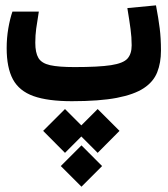

<svg xmlns="http://www.w3.org/2000/svg" viewBox="-20 -374 626 717"><path d="M248.5 3.9Q158.7 3.9 105.2 -15.1Q51.8 -34.2 28.3 -77.6Q4.9 -121.1 4.9 -194.3Q4.9 -231.9 11 -267.8Q17.1 -303.7 26.4 -330.6H125Q118.7 -292 115.2 -267.1Q111.8 -242.2 111.8 -214.4Q111.8 -177.2 123.5 -157.5Q135.3 -137.7 167 -130.6Q198.7 -123.5 258.3 -123.5Q348.6 -123.5 394.5 -130.6Q440.4 -137.7 456.1 -155.3Q471.7 -172.9 471.7 -204.6Q471.7 -234.9 467.5 -265.6Q463.4 -296.4 455.6 -343.8L562.5 -354Q571.8 -305.2 576.4 -268.1Q581.1 -231 581.1 -185.1Q581.1 -139.6 567.1 -104.2Q553.2 -68.8 517.1 -44.9Q481 -21 416 -8.5Q351.1 3.9 248.5 3.9ZM344.7 33.2 426.3 114.7 344.7 196.8 283.7 135.7 222.7 196.8 141.1 114.7 222.7 33.2 283.7 94.2ZM284.2 168.9 361.3 246.1 284.2 323.2 207 246.1Z"/></svg>

Font: Cascadia Code SemiBold
Style: Regular
Weight: 600
Monospace: yes
Designer: Aaron Bell
Foundry: Saja Typeworks
Version: Version 2404.023; ttfautohint (v1.8.4)